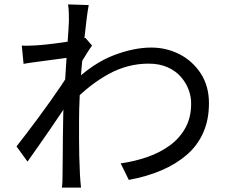

<svg xmlns="http://www.w3.org/2000/svg" viewBox="-20 -814 1040 872"><path d="M528 -72Q592 -81 649.5 -101Q707 -121 752 -154Q797 -187 823 -235Q849 -283 848 -347Q848 -376 836.5 -407Q825 -438 801.5 -465Q778 -492 741 -508.5Q704 -525 655 -525Q559 -525 473 -477.5Q387 -430 314 -354V-442Q405 -528 496.5 -563Q588 -598 667 -598Q736 -598 795.5 -567.5Q855 -537 892 -480Q929 -423 929 -345Q929 -270 903 -211.5Q877 -153 828.5 -111Q780 -69 713.5 -40.5Q647 -12 565 3ZM303 -554Q291 -552 266.5 -549Q242 -546 210.5 -541.5Q179 -537 147 -533Q115 -529 87 -524L79 -607Q95 -606 110.5 -606.5Q126 -607 144 -608Q165 -609 195.5 -612.5Q226 -616 259 -620.5Q292 -625 321.5 -630.5Q351 -636 368 -642L398 -607Q389 -595 378 -577.5Q367 -560 356 -542Q345 -524 337 -510L306 -374Q289 -347 264 -310Q239 -273 211.5 -232.5Q184 -192 156 -152.5Q128 -113 105 -80L55 -149Q73 -172 99 -206Q125 -240 153.5 -278.5Q182 -317 209 -355Q236 -393 257.5 -425Q279 -457 290 -476L294 -527ZM293 -720Q293 -737 292.5 -756Q292 -775 289 -794L383 -791Q379 -771 373.5 -728.5Q368 -686 362 -628Q356 -570 350.5 -506Q345 -442 342 -379.5Q339 -317 339 -264Q339 -219 339 -180.5Q339 -142 340 -104.5Q341 -67 343 -23Q344 -10 345 7Q346 24 348 38H261Q263 28 263.5 9.5Q264 -9 264 -21Q265 -69 265 -106Q265 -143 265.5 -182.5Q266 -222 267 -277Q267 -299 269 -337.5Q271 -376 274 -422.5Q277 -469 280 -517Q283 -565 286 -607.5Q289 -650 291 -680Q293 -710 293 -720Z"/></svg>

Font: Noto Sans SC Thin
Style: Regular
Weight: 400
Version: Version 2.004-H2;hotconv 1.0.118;makeotfexe 2.5.65603